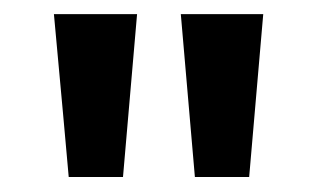

<svg xmlns="http://www.w3.org/2000/svg" viewBox="-20 -585 440 266"><path d="M250 -339.8H325.2C335 -452.5 341.5 -527.7 344.7 -565.4H230.5C240.2 -452.8 246.7 -377.6 250 -339.8ZM75.2 -339.8H150.4C160.2 -452.5 166.7 -527.7 169.9 -565.4H54.7C65.1 -452.8 71.9 -377.6 75.2 -339.8Z"/></svg>

Font: Helmet
Style: Regular
Weight: 400
Designer: Carl Enlund
Version: 1.0